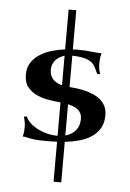

<svg xmlns="http://www.w3.org/2000/svg" viewBox="-51 -740 528 779"><g transform="rotate(5 212.5 -350.5)"><path d="M228 -541Q233.4 -542 238.5 -542Q243.7 -542 249 -542Q280.8 -542 304.7 -539.1Q328.6 -536.1 345.2 -536.1Q341.8 -523.9 340.8 -512.9Q339.8 -502 339.8 -493.2Q339.8 -482.4 341.6 -472.4Q343.3 -462.4 347.2 -451.2H335Q328.6 -464.4 323.2 -476.1Q317.9 -487.8 307.4 -496.3Q296.9 -504.9 278.6 -510Q260.3 -515.1 228 -516.1V-388.2H230Q242.2 -387.2 258.3 -385.3Q274.4 -383.3 291.3 -379.2Q308.1 -375 324.7 -367.9Q341.3 -360.8 354.2 -350.1Q367.2 -339.4 375 -323.7Q382.8 -308.1 382.8 -287.1Q382.8 -255.4 369.9 -233.6Q356.9 -211.9 335.4 -197.8Q314 -183.6 285.9 -176Q257.8 -168.5 228 -165V0H196.8V-163.1Q184.1 -162.1 172.1 -162.1Q160.2 -162.1 148.9 -162.1Q124.5 -162.1 109.6 -163.6Q94.7 -165 85 -167Q75.2 -168.9 69.1 -170.4Q63 -171.9 56.2 -171.9Q59.1 -183.1 60.1 -192.9Q61 -202.6 61 -210.9Q61 -222.2 58.8 -232.2Q56.6 -242.2 54.2 -252.9L65.9 -253.9Q73.2 -237.8 87.6 -225.3Q102.1 -212.9 119.9 -204.3Q137.7 -195.8 157.5 -191.4Q177.2 -187 194.8 -187H196.8V-323.2H194.8Q173.3 -325.2 147.7 -329.3Q122.1 -333.5 99.6 -343.8Q77.1 -354 62 -372.6Q46.9 -391.1 46.9 -422.9Q46.9 -452.1 60.5 -472.7Q74.2 -493.2 95.7 -506.8Q117.2 -520.5 143.8 -528.1Q170.4 -535.6 196.8 -539.1V-701.2H228ZM285.2 -262.2Q285.2 -275.4 281 -284.7Q276.9 -293.9 269 -300.5Q261.2 -307.1 250.7 -311.3Q240.2 -315.4 228 -317.9V-190.9Q255.4 -198.7 270.3 -217.3Q285.2 -235.8 285.2 -262.2ZM146 -453.1Q146 -438.5 150.4 -428Q154.8 -417.5 162.1 -410.6Q169.4 -403.8 178.5 -399.4Q187.5 -395 196.8 -393.1V-513.2Q187 -510.3 178 -505.1Q168.9 -500 161.9 -492.7Q154.8 -485.4 150.4 -475.3Q146 -465.3 146 -453.1Z"/></g></svg>

Font: Uncial Antiqua
Style: Regular
Weight: 400
Version: Version 1.000